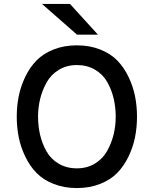

<svg xmlns="http://www.w3.org/2000/svg" viewBox="-20 -942 780 974"><path d="M371 -766 193 -922H335L477 -766ZM488 -9Q435 12 370 12Q305 12 252 -9Q199 -30 165 -65Q131 -100 108 -148Q85 -196 75 -246Q65 -296 65 -350Q65 -404 75 -454Q85 -504 108 -552Q131 -600 165 -635Q199 -670 252 -691Q305 -712 370 -712Q435 -712 488 -691Q541 -670 575 -635Q609 -600 632 -552Q655 -504 665 -454Q675 -404 675 -350Q675 -296 665 -246Q655 -196 632 -148Q609 -100 575 -65Q541 -30 488 -9ZM567 -350Q567 -398 556.5 -442.5Q546 -487 524 -526Q502 -565 462 -588.5Q422 -612 370 -612Q318 -612 278 -587.5Q238 -563 216 -523Q194 -483 183.5 -439.5Q173 -396 173 -350Q173 -302 183.5 -257.5Q194 -213 216 -174Q238 -135 278 -111.5Q318 -88 370 -88Q422 -88 462 -112.5Q502 -137 524 -177Q546 -217 556.5 -260.5Q567 -304 567 -350Z"/></svg>

Font: Overpass Light
Style: Bold
Weight: 600
Designer: Delve Withrington, Thomas Jockin
Foundry: Delve Fonts
Version: Version 3.000;DELV;Overpass